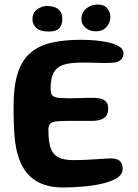

<svg xmlns="http://www.w3.org/2000/svg" viewBox="-20 -800 612 849"><path d="M258.5 29Q196 29 151.2 6.5Q106.5 -16 80.5 -62.2Q54.5 -108.5 46 -179.5Q44.5 -196 43.2 -213.5Q42 -231 41.2 -250Q40.5 -269 40.2 -289.2Q40 -309.5 40 -331Q40 -418 58 -475Q76 -532 112.5 -564.5Q149 -597 205 -610.5Q261 -624 337 -624Q375 -624 409 -620.5Q443 -617 469.2 -610Q495.5 -603 510.8 -591.8Q526 -580.5 526 -565Q526 -547.5 516 -537.5Q506 -527.5 491 -524Q475 -521.5 450 -521.5Q425 -521.5 396 -522.5Q367 -523.5 338 -523Q300 -523 274 -517.2Q248 -511.5 232.8 -498.2Q217.5 -485 210.8 -463Q204 -441 204 -408.5Q204 -391 208.8 -381.8Q213.5 -372.5 230.2 -369Q247 -365.5 283.5 -365.5Q294 -365.5 308.5 -365.8Q323 -366 338.2 -366.5Q353.5 -367 367.2 -367.2Q381 -367.5 390 -367.5Q427.5 -367.5 443 -355.8Q458.5 -344 458.5 -322Q458.5 -289.5 439 -277.5Q419.5 -265.5 389.5 -265.5Q377.5 -265.5 363.2 -265.5Q349 -265.5 334.2 -265.5Q319.5 -265.5 305.8 -265.5Q292 -265.5 281 -265.5Q243 -265.5 224.2 -262.5Q205.5 -259.5 199.8 -251Q194 -242.5 194 -225.5Q194 -198 196.8 -176.5Q199.5 -155 206.5 -139Q213.5 -123 226 -112.5Q238.5 -102 258 -97Q277.5 -92 305 -92Q338 -92 370.2 -93.8Q402.5 -95.5 429.2 -97.5Q456 -99.5 471.5 -99.5Q498 -99.5 510.2 -87.8Q522.5 -76 522.5 -54Q522.5 -29.5 497.8 -13.5Q473 2.5 433.2 11.8Q393.5 21 347.2 25Q301 29 258.5 29ZM196.5 -660.5Q157.5 -660.5 140.5 -676.2Q123.5 -692 123.5 -714.5Q123.5 -743.5 144.2 -758.5Q165 -773.5 187 -773.5Q205 -773.5 220.8 -768.5Q236.5 -763.5 246 -750.5Q255.5 -737.5 255.5 -714Q255.5 -691.5 242.5 -676Q229.5 -660.5 196.5 -660.5ZM404.5 -661.5Q376.5 -661.5 358.2 -677.2Q340 -693 340 -716Q340 -744 361 -762Q382 -780 412.5 -780Q440.5 -780 454.2 -763.2Q468 -746.5 468 -725.5Q468 -699 450.5 -680.2Q433 -661.5 404.5 -661.5Z"/></svg>

Font: Gluten Thin Medium
Style: Regular
Weight: 500
Version: Version 1.300